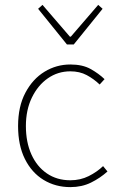

<svg xmlns="http://www.w3.org/2000/svg" viewBox="-20 -754 486 786"><path d="M268 12Q207 12 158.5 -17.5Q110 -47 82 -103Q54 -159 54 -238Q54 -318 84 -374.5Q114 -431 162.5 -460.5Q211 -490 268 -490Q318 -490 351 -471.5Q384 -453 408 -430L388 -408Q364 -431 335 -446.5Q306 -462 268 -462Q217 -462 176 -433.5Q135 -405 110.5 -354.5Q86 -304 86 -238Q86 -172 108.5 -122Q131 -72 172 -44Q213 -16 268 -16Q309 -16 343 -33Q377 -50 402 -74L420 -52Q390 -25 352.5 -6.5Q315 12 268 12ZM254 -572 136 -718 154 -734 266 -604H270L382 -734L400 -718L282 -572Z"/></svg>

Font: Assistant ExtraLight
Style: Regular
Weight: 200
Designer: Hebrew By Ben Nathan, Latin by Paul Hunt
Version: Version 3.000